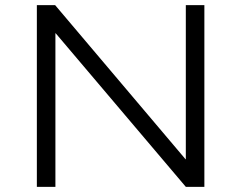

<svg xmlns="http://www.w3.org/2000/svg" viewBox="-20 -725 936 745"><path d="M123 0V-705H194L700 -107H701V-705H773V0H701L196 -596H195V0Z"/></svg>

Font: Nunito Sans 7pt SemiExpanded Light
Style: Regular
Weight: 300
Width: 6
Designer: Vernon Adams
Foundry: Vernon Adams
Version: Version 3.101;gftools[0.9.27]